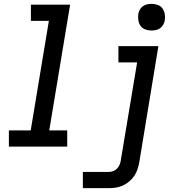

<svg xmlns="http://www.w3.org/2000/svg" viewBox="-20 -759 940 994"><path d="M26 0V-84H139L233 -651H140V-735H343L235 -84H328V0ZM409 215V131H545Q556 131 568 126Q580 121 588 111.5Q596 102 600.5 90.5Q605 79 606 67L690 -436H593V-520H800L701 81Q698 99 692 117Q686 135 675.5 151Q665 167 649.5 180Q634 193 617 201Q600 209 581.5 212Q563 215 545 215ZM765 -601Q748 -601 732.5 -606.5Q717 -612 708 -624.5Q699 -637 696.5 -653.5Q694 -670 696 -687Q698 -698 704 -709Q710 -720 720 -727Q730 -734 741.5 -736.5Q753 -739 765 -739Q781 -739 796.5 -733.5Q812 -728 821 -715.5Q830 -703 833 -686.5Q836 -670 833 -653Q831 -642 825 -631Q819 -620 809 -613Q799 -606 787.5 -603.5Q776 -601 765 -601Z"/></svg>

Font: Iosevka Etoile Medium Oblique
Style: Regular
Weight: 500
Italic angle: -9°
Designer: Belleve Invis
Foundry: Belleve Invis
Version: Version 15.5.2; ttfautohint (v1.8.4)